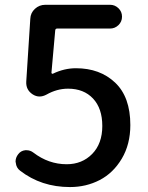

<svg xmlns="http://www.w3.org/2000/svg" viewBox="-20 -756 609 789"><path d="M267.6 12.7Q149.4 12.7 62.5 -54.7Q46.9 -66.4 44.9 -86.9Q43.9 -88.9 43.9 -91.8Q43.9 -108.4 54.7 -122.1Q65.4 -136.7 84 -138.7Q85.9 -138.7 88.9 -138.7Q104.5 -138.7 117.2 -128.9Q179.7 -81.1 253.9 -81.1Q317.4 -81.1 358.9 -123.5Q400.4 -166 400.4 -238.3Q400.4 -310.5 362.3 -351.1Q324.2 -391.6 259.8 -391.6Q213.9 -391.6 170.9 -367.2Q156.2 -359.4 142.6 -359.4Q127.9 -359.4 114.3 -368.2Q85.9 -386.7 87.9 -420.9L104.5 -678.7Q105.5 -703.1 123.5 -719.7Q141.6 -736.3 166 -736.3H432.6Q452.1 -736.3 466.8 -722.2Q481.4 -708 481.4 -687.5Q481.4 -667 466.8 -652.8Q452.1 -638.7 432.6 -638.7H214.8Q208 -638.7 207 -631.8L191.4 -457Q191.4 -455.1 193.4 -453.6Q195.3 -452.1 197.3 -453.1Q244.1 -475.6 292 -475.6Q390.6 -475.6 453.1 -416.5Q515.6 -357.4 515.6 -242.2Q515.6 -163.1 480.5 -104Q445.3 -44.9 389.6 -16.1Q334 12.7 267.6 12.7Z"/></svg>

Font: Gen Jyuu Gothic P Medium
Style: Regular
Weight: 500
Designer: [Source Han Sans]
Ryoko NISHIZUKA  (kana & ideographs); Paul D. Hunt (Latin, Greek & Cyrillic); Wenlong ZHANG  (bopomofo
Version: Version 1.002.20150607